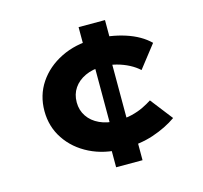

<svg xmlns="http://www.w3.org/2000/svg" viewBox="-103 -820 989 934"><g transform="rotate(-15 392.0 -353.0)"><path d="M423.4 -78Q332.1 -78 259.7 -114Q187.3 -150 145.5 -212.6Q103.7 -275.1 103.7 -353.9Q103.7 -433.6 145.5 -495.7Q187.3 -557.7 259.7 -593.7Q332.1 -629.7 423.4 -629.7Q508.6 -629.7 582.1 -606Q655.6 -582.2 700.2 -538.2L611.7 -424.8Q591.6 -443.5 563.4 -458.3Q535.1 -473.1 501.8 -482Q468.4 -490.8 432 -490.8Q382 -490.8 344.8 -473.3Q307.5 -455.9 286.9 -425.4Q266.3 -395 266.3 -354.4Q266.3 -314.5 287.3 -283.5Q308.2 -252.4 346 -235Q383.7 -217.5 432.4 -217.5Q475.3 -217.5 508.5 -225.7Q541.8 -233.9 567.6 -246.5Q593.5 -259.2 612.7 -271.7L699.6 -159.7Q648.7 -124 580.4 -101Q512 -78 423.4 -78ZM369.8 0V-108L395.8 -145.6V-555.5L369.8 -606V-705.7H502.8V-605L480.9 -559.4V-143.3L502.8 -107V0Z"/></g></svg>

Font: Lexend Mega
Style: Regular
Weight: 400
Designer: Bonnie Shaver-Troup, Thomas Jockin
Foundry: Lexend
Version: Version 1.007